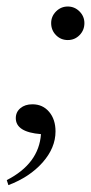

<svg xmlns="http://www.w3.org/2000/svg" viewBox="-41 -401 275 581"><path d="M113.8 -331.1Q113.8 -351.6 128.7 -366.5Q143.6 -381.3 164.1 -381.3Q184.6 -381.3 199.5 -366.5Q214.4 -351.6 214.4 -331.1Q214.4 -309.6 199.7 -294.7Q185.1 -279.8 164.1 -279.8Q143.1 -279.8 128.4 -294.7Q113.8 -309.6 113.8 -331.1ZM-15.6 159.2 -20.5 144Q76.7 94.2 83 4.9Q6.8 -1 6.8 -43.5Q6.8 -62 20.8 -73.7Q34.7 -85.4 57.1 -85.4Q88.4 -85.4 107.7 -62.5Q127 -39.6 127 -3.4Q127 46.4 87.9 90.6Q48.8 134.8 -15.6 159.2Z"/></svg>

Font: Elstob ExtraLight
Style: Italic
Weight: 200
Italic angle: -20°
Designer: Peter S. Baker
Version: Version 1.015